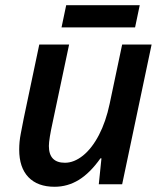

<svg xmlns="http://www.w3.org/2000/svg" viewBox="-20 -712 630 742"><path d="M247.1 -540 184.1 -242.2Q168.9 -173.3 168.9 -147.9Q168.9 -83 231 -83Q266.1 -83 300.8 -110.8Q335.4 -138.7 362.3 -190.2Q389.2 -241.7 403.8 -311L452.1 -540H565.9L452.1 0H361.8L372.1 -100.1H368.2Q328.1 -43.5 284.7 -16.8Q241.2 9.8 190.9 9.8Q125.5 9.8 89.8 -27.3Q54.2 -64.5 54.2 -133.8Q54.2 -164.6 60.1 -194.6Q65.9 -224.6 71.8 -254.9L131.8 -540ZM235.8 -691.9H520L502 -606H217.8Z"/></svg>

Font: Open Sans Semibold
Style: Italic
Weight: 600
Italic angle: -12°
Foundry: Ascender Corporation
Version: Version 1.10